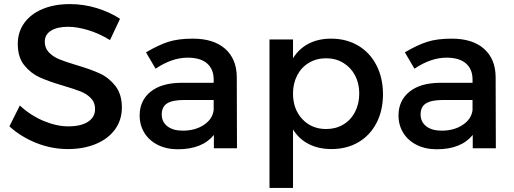

<svg xmlns="http://www.w3.org/2000/svg" viewBox="-20 -725 2514 939"><path d="M567 -633 518 -529Q464 -562 410 -578Q356 -594 313 -594Q260 -594 229.5 -575Q199 -556 199 -521Q199 -490 219 -469Q239 -448 269 -435.5Q299 -423 353 -407Q424 -386 468.5 -365.5Q513 -345 544.5 -304.5Q576 -264 576 -199Q576 -138 542.5 -92Q509 -46 449 -21Q389 4 312 4Q232 4 157 -26Q82 -56 26 -107L77 -209Q130 -160 193.5 -133.5Q257 -107 314 -107Q376 -107 410.5 -129.5Q445 -152 445 -192Q445 -224 424.5 -245Q404 -266 373.5 -278Q343 -290 289 -306Q217 -327 173.5 -347Q130 -367 98.5 -406Q67 -445 67 -510Q67 -569 99 -613Q131 -657 188.5 -681Q246 -705 322 -705Q389 -705 453 -685.5Q517 -666 567 -633Z M1026 -65Q969 5 850 5Q794 5 751.5 -16.5Q709 -38 686 -75.5Q663 -113 663 -160Q663 -233 716 -276Q769 -319 864 -320H1025V-336Q1025 -387 992.5 -415Q960 -443 898 -443Q821 -443 741 -389L694 -469Q755 -505 803.5 -520.5Q852 -536 923 -536Q1025 -536 1081 -486.5Q1137 -437 1138 -349L1139 0H1026ZM1025 -187V-236H881Q824 -236 797.5 -219.5Q771 -203 771 -165Q771 -129 798.5 -107.5Q826 -86 874 -86Q935 -86 977.5 -114.5Q1020 -143 1025 -187Z M1853 -264Q1853 -185 1821.5 -124Q1790 -63 1733 -29.5Q1676 4 1601 4Q1538 4 1490 -20.5Q1442 -45 1413 -92V194H1298V-532H1413V-440Q1442 -487 1489.5 -511.5Q1537 -536 1599 -536Q1674 -536 1731.5 -502Q1789 -468 1821 -406Q1853 -344 1853 -264ZM1737 -268Q1737 -317 1716.5 -356Q1696 -395 1659 -417.5Q1622 -440 1575 -440Q1528 -440 1491 -418Q1454 -396 1433.5 -356.5Q1413 -317 1413 -268Q1413 -191 1458.5 -142.5Q1504 -94 1575 -94Q1622 -94 1659 -116Q1696 -138 1716.5 -178Q1737 -218 1737 -268Z M2292 -65Q2235 5 2116 5Q2060 5 2017.5 -16.5Q1975 -38 1952 -75.5Q1929 -113 1929 -160Q1929 -233 1982 -276Q2035 -319 2130 -320H2291V-336Q2291 -387 2258.5 -415Q2226 -443 2164 -443Q2087 -443 2007 -389L1960 -469Q2021 -505 2069.5 -520.5Q2118 -536 2189 -536Q2291 -536 2347 -486.5Q2403 -437 2404 -349L2405 0H2292ZM2291 -187V-236H2147Q2090 -236 2063.5 -219.5Q2037 -203 2037 -165Q2037 -129 2064.5 -107.5Q2092 -86 2140 -86Q2201 -86 2243.5 -114.5Q2286 -143 2291 -187Z"/></svg>

Font: Sapa
Style: Regular
Weight: 400
Version: Version 1.20 June 8, 2016